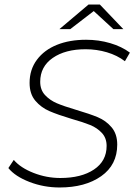

<svg xmlns="http://www.w3.org/2000/svg" viewBox="-20 -825 600 850"><path d="M17 -81 41 -117Q71 -82 128.5 -59.5Q186 -37 247 -37Q340 -37 396 -74.5Q452 -112 452 -179Q452 -214 431 -236.5Q410 -259 379.5 -271.5Q349 -284 296 -299Q236 -317 199 -333Q162 -349 136.5 -379Q111 -409 111 -458Q111 -517 143.5 -560.5Q176 -604 232 -626.5Q288 -649 361 -649Q417 -649 468 -634Q519 -619 555 -592L533 -554Q499 -580 453.5 -593.5Q408 -607 359 -607Q269 -607 213.5 -568.5Q158 -530 158 -463Q158 -427 179.5 -404Q201 -381 231.5 -368Q262 -355 316 -339Q377 -321 413 -306Q449 -291 474 -261.5Q499 -232 499 -185Q499 -95 428 -45Q357 5 244 5Q174 5 110.5 -19.5Q47 -44 17 -81ZM482 -696 395 -776 291 -696H243L372 -805H422L526 -696Z"/></svg>

Font: Montserrat Ace
Style: Light Italic
Weight: 300
Italic angle: -11.3°
Designer: Julieta Ulanovsky
Foundry: Julieta Ulanovsky
Version: Version 1